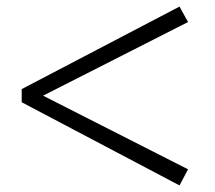

<svg xmlns="http://www.w3.org/2000/svg" viewBox="-20 -660 655 584"><path d="M46 -349 526 -96 552 -145 111 -369 552 -593 526 -640 46 -389Z"/></svg>

Font: Noto Serif SC Black
Style: Regular
Weight: 900
Designer: Ryoko NISHIZUKA 西塚涼子 (kana & ideographs); Frank Grießhammer (Latin, Greek & Cyrillic); Wenlong ZHANG 张文龙 (bopomofo); San
Foundry: Adobe
Version: Version 2.001;hotconv 1.1.0;makeotfexe 2.6.0